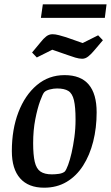

<svg xmlns="http://www.w3.org/2000/svg" viewBox="-20 -862 515 892"><path d="M185 10Q112 10 73.5 -33.5Q35 -77 35 -160Q35 -261 65.5 -340.5Q96 -420 151 -466.5Q206 -513 280 -513Q355 -513 392 -469.5Q429 -426 429 -340Q429 -268 413 -204.5Q397 -141 366 -92.5Q335 -44 289.5 -17Q244 10 185 10ZM221 -52Q238 -52 254.5 -54.5Q271 -57 281 -65Q288 -73 296.5 -96Q305 -119 312.5 -151.5Q320 -184 325.5 -224Q331 -264 331 -307Q331 -365 323.5 -396.5Q316 -428 297.5 -439.5Q279 -451 245 -451Q229 -451 211.5 -446.5Q194 -442 186 -434Q179 -427 166.5 -393Q154 -359 144 -308Q134 -257 134 -197Q134 -142 141.5 -110Q149 -78 168 -65Q187 -52 221 -52ZM362 -589Q348 -589 329.5 -594.5Q311 -600 295 -606L223 -631L151 -595L129 -618L168 -665Q182 -683 195 -693Q208 -703 224 -703Q237 -703 254 -698.5Q271 -694 287 -689L364 -662L436 -698L458 -675L419 -629Q405 -612 391 -600.5Q377 -589 362 -589ZM170 -779 179 -842H475L467 -779Z"/></svg>

Font: Faustina Light Medium
Style: Italic
Weight: 500
Italic angle: -8°
Version: Version 1.200